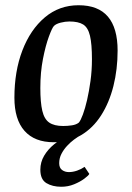

<svg xmlns="http://www.w3.org/2000/svg" viewBox="-20 -533 504 733"><path d="M185 10Q112 10 73.5 -33.5Q35 -77 35 -160Q35 -261 65.5 -340.5Q96 -420 151 -466.5Q206 -513 280 -513Q355 -513 392 -469.5Q429 -426 429 -340Q429 -268 413 -204.5Q397 -141 366 -92.5Q335 -44 289.5 -17Q244 10 185 10ZM221 -52Q238 -52 254.5 -54.5Q271 -57 281 -65Q288 -73 296.5 -96Q305 -119 312.5 -151.5Q320 -184 325.5 -224Q331 -264 331 -307Q331 -365 323.5 -396.5Q316 -428 297.5 -439.5Q279 -451 245 -451Q229 -451 211.5 -446.5Q194 -442 186 -434Q179 -427 166.5 -393Q154 -359 144 -308Q134 -257 134 -197Q134 -142 141.5 -110Q149 -78 168 -65Q187 -52 221 -52ZM214 180Q180 180 157 166Q134 152 134 115Q134 86 148.5 61.5Q163 37 187 17.5Q211 -2 239 -15H284Q276 -10 262.5 0Q249 10 236 24Q223 38 214.5 54.5Q206 71 206 90Q206 108 217 116Q228 124 243 124Q258 124 274 118.5Q290 113 303 104L321 131Q317 138 301.5 149.5Q286 161 263 170.5Q240 180 214 180Z"/></svg>

Font: Faustina Medium
Style: Italic
Weight: 500
Italic angle: -8°
Designer: Alfonso Garcia
Foundry: http://www.omnibus-type.com
Version: Version 1.200